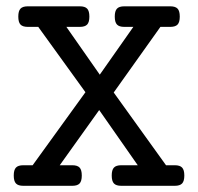

<svg xmlns="http://www.w3.org/2000/svg" viewBox="-20 -600 640 620"><path d="M560.5 -546.4Q560.5 -528.3 553.5 -520.8Q546.4 -513.2 529.8 -513.2H498L347.2 -301.3L516.1 -66.4H544.4Q561 -66.4 568.1 -58.8Q575.2 -51.3 575.2 -33.2Q575.2 -15.1 568.1 -7.6Q561 0 544.4 0H371.6Q355 0 347.9 -7.6Q340.8 -15.1 340.8 -33.2Q340.8 -51.3 347.9 -58.8Q355 -66.4 371.6 -66.4H424.8L300.3 -244.6L172.9 -66.4H213.4Q230 -66.4 237.1 -58.8Q244.1 -51.3 244.1 -33.2Q244.1 -15.1 237.1 -7.6Q230 0 213.4 0H55.2Q38.6 0 31.5 -7.6Q24.4 -15.1 24.4 -33.2Q24.4 -51.3 31.5 -58.8Q38.6 -66.4 55.2 -66.4H85.4L255.9 -302.2L103.5 -513.2H69.8Q53.2 -513.2 46.1 -520.8Q39.1 -528.3 39.1 -546.4Q39.1 -564.5 46.1 -572Q53.2 -579.6 69.8 -579.6H237.8Q254.4 -579.6 261.5 -572Q268.6 -564.5 268.6 -546.4Q268.6 -528.3 261.5 -520.8Q254.4 -513.2 237.8 -513.2H194.3L302.2 -358.9L410.6 -513.2H381.3Q364.7 -513.2 357.7 -520.8Q350.6 -528.3 350.6 -546.4Q350.6 -564.5 357.7 -572Q364.7 -579.6 381.3 -579.6H529.8Q546.4 -579.6 553.5 -572Q560.5 -564.5 560.5 -546.4Z"/></svg>

Font: Courier Prime
Style: Regular
Weight: 400
Designer: Alan Dague-Greene, Quote-Unquote Apps
Foundry: Quote-Unquote Apps
Version: Version 3.018